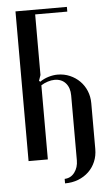

<svg xmlns="http://www.w3.org/2000/svg" viewBox="-56 -737 523 893"><g transform="rotate(-5 205.0 -290.5)"><path d="M141 -677V-394L132 -368L137 -363Q156 -376 178 -382.5Q200 -389 220 -389Q251 -389 277.5 -377.5Q304 -366 323.5 -346.5Q343 -327 354 -300.5Q365 -274 365 -243V-29Q365 3 353.5 30Q342 57 321.5 76.5Q301 96 273 107Q245 118 211 118V97Q240 96 257.5 72.5Q275 49 275 16V-287Q275 -323 256 -344.5Q237 -366 204 -366Q189 -366 172 -360.5Q155 -355 141 -346V0H51V-699H291V-677Z"/></g></svg>

Font: Moniqa SemBd Heading
Style: Regular
Weight: 600
Designer: Rajesh Rajput
Foundry: Rajesh Rajput
Version: Version 1.000